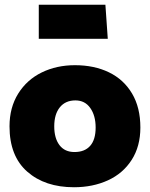

<svg xmlns="http://www.w3.org/2000/svg" viewBox="-20 -776 630 807"><path d="M291 11Q169 11 94.5 -54.5Q20 -120 20 -245Q20 -324 56.5 -382.5Q93 -441 155.5 -471.5Q218 -502 295 -502Q376 -502 438 -472Q500 -442 535 -383Q570 -324 570 -240Q570 -161 533.5 -104Q497 -47 433.5 -18Q370 11 291 11ZM382 -240Q382 -290 359.5 -322Q337 -354 297 -354Q255 -354 231.5 -325Q208 -296 208 -245Q208 -195 230 -166Q252 -137 293 -137Q336 -137 359 -163Q382 -189 382 -240ZM423 -756H143V-613H433Z"/></svg>

Font: Catamaran
Style: Regular
Weight: 900
Designer: Pria Ravichandran
Version: Version 1.001;PS 001.000;hotconv 1.0.70;makeotf.lib2.5.58329